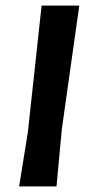

<svg xmlns="http://www.w3.org/2000/svg" viewBox="-20 -663 329 683"><path d="M262 -643 200 -204 181 0H48L79 -192L128 -643Z"/></svg>

Font: Alegreya Sans
Style: Bold Italic
Weight: 700
Italic angle: -7°
Designer: Juan Pablo del Peral
Foundry: Huerta Tipografica
Version: Version 2.007